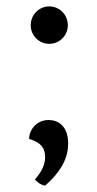

<svg xmlns="http://www.w3.org/2000/svg" viewBox="-20 -479 303 600"><path d="M134 -342C166 -342 192 -368 192 -400C192 -433 166 -459 134 -459C102 -459 76 -433 76 -400C76 -368 102 -342 134 -342ZM121 101C175 54 193 10 193 -30C193 -86 161 -104 132 -104C94 -104 71 -73 71 -45C92 -38 121 -28 121 12C121 36 110 58 89 82C98 92 108 99 121 101Z"/></svg>

Font: Arima Koshi Medium
Style: Regular
Weight: 500
Designer: Joana Correia and Natanael Gama
Foundry: NDISCOVER
Version: Version 1.019;PS 001.019;hotconv 1.0.88;makeotf.lib2.5.64775